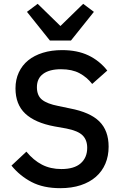

<svg xmlns="http://www.w3.org/2000/svg" viewBox="-20 -972 638 1004"><path d="M295 12Q207 12 145.5 -20Q84 -52 40 -106L118 -179Q155 -134 199.5 -111Q244 -88 301 -88Q368 -88 402 -118Q436 -148 436 -199Q436 -240 412 -264Q388 -288 327 -300L265 -311Q163 -330 112 -378Q61 -426 61 -510Q61 -556 78.5 -593.5Q96 -631 127.5 -656.5Q159 -682 204 -696Q249 -710 305 -710Q384 -710 442 -682.5Q500 -655 541 -603L462 -533Q435 -568 396 -589Q357 -610 299 -610Q239 -610 206 -586Q173 -562 173 -516Q173 -472 200 -450.5Q227 -429 284 -418L346 -405Q451 -385 499.5 -337Q548 -289 548 -205Q548 -156 531 -116Q514 -76 481.5 -47.5Q449 -19 402 -3.5Q355 12 295 12ZM241 -760 121 -910 177 -952 296 -836 415 -952 471 -910 351 -760Z"/></svg>

Font: IBM Plex Sans Thai Medium
Style: Regular
Weight: 500
Designer: Mike Abbink, Paul van der Laan, Pieter van Rosmalen, Ben Mitchell, Mark Frömberg
Foundry: Bold Monday
Version: Version 1.1